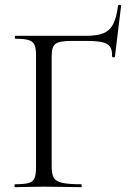

<svg xmlns="http://www.w3.org/2000/svg" viewBox="-20 -773 544 793"><path d="M42 0Q39.8 0 39.8 -6Q39.8 -12 42 -12Q79.2 -12 97.7 -17Q116.2 -22 122.5 -37Q128.8 -52 128.8 -81V-544Q128.8 -573 122.6 -587.5Q116.4 -602 98.2 -607.5Q80 -613 43.4 -613Q41.2 -613 41.2 -619Q41.2 -625 43.4 -625H335.4Q380.8 -625 407.3 -635.8Q433.8 -646.6 447.7 -674.3Q461.6 -702 467.6 -750.2Q468.6 -753.6 474.5 -752.9Q480.4 -752.2 480.2 -749L454.6 -538.4Q454.6 -536.4 448.8 -536.2Q443 -536 442.8 -540Q444.2 -566.8 433.9 -580.7Q423.6 -594.6 400.1 -599.3Q376.6 -604 336.6 -604H274.6Q225.4 -604 209.4 -591.8Q193.4 -579.6 193.4 -543V-85Q193.4 -55 201.8 -39.5Q210.2 -24 236.4 -18Q262.6 -12 314.8 -12Q317.6 -12 317.6 -6Q317.6 0 314.8 0Q282.4 0 244.5 -1Q206.6 -2 160.8 -2Q128 -2 97.2 -1Q66.4 0 42 0Z"/></svg>

Font: Cormorant Garamond Light
Style: Regular
Weight: 300
Designer: Christian Thalmann (Catharsis Fonts)
Foundry: Catharsis Fonts
Version: Version 4.001